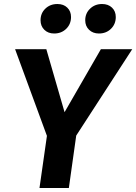

<svg xmlns="http://www.w3.org/2000/svg" viewBox="-20 -937 679 957"><path d="M250 -770Q219.7 -770 200.9 -788.6Q182.1 -807.1 182.1 -835.9Q182.1 -871.1 206.1 -894Q230 -917 266.1 -917Q296.9 -917 315.4 -898.9Q334 -880.9 334 -852.1Q334 -816.9 310.1 -793.5Q286.1 -770 250 -770ZM473.1 -770Q442.9 -770 423.8 -788.6Q404.8 -807.1 404.8 -835.9Q404.8 -870.6 429 -893.8Q453.1 -917 488.8 -917Q519.5 -917 538.3 -898.9Q557.1 -880.9 557.1 -852.1Q557.1 -816.9 533.2 -793.5Q509.3 -770 473.1 -770ZM639.2 -691.9 359.9 -261.2 323.2 0H176.8L213.9 -259.8L55.2 -691.9H210.9L301.8 -377.9L482.9 -691.9Z"/></svg>

Font: FiraGO SemiBold
Style: Italic
Weight: 600
Italic angle: -8°
Designer: bBox Type GmbH
Foundry: bBox Type GmbH
Version: Version 1.001;PS 001.001;hotconv 1.0.88;makeotf.lib2.5.64775